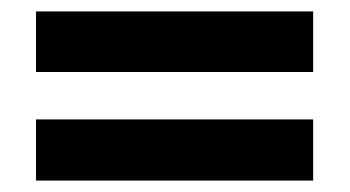

<svg xmlns="http://www.w3.org/2000/svg" viewBox="-20 -520 612 336"><path d="M43 -394V-500H528V-394ZM43 -204V-311H528V-204Z"/></svg>

Font: Noto Sans Hebrew
Style: Bold
Weight: 700
Designer: Monotype Design Team
Foundry: Monotype Imaging Inc.
Version: Version 2.003